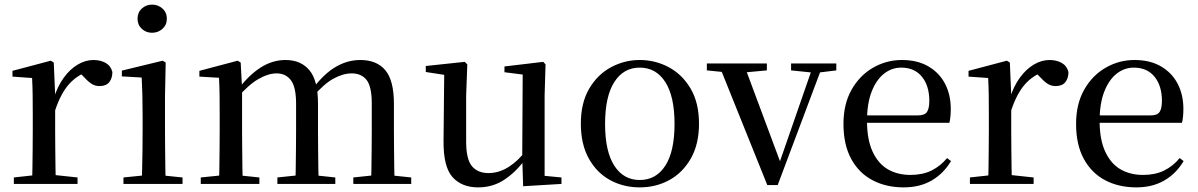

<svg xmlns="http://www.w3.org/2000/svg" viewBox="-20 -797 5191 832"><path d="M40 0V-28L149 -40H204L316 -28V0ZM119 0Q120 -25 120.5 -66Q121 -107 121.5 -152Q122 -197 122 -230V-295Q122 -347 121.5 -385Q121 -423 119 -459L34 -465V-490L200 -534L213 -526L219 -385V-384V-230Q219 -197 219.5 -152Q220 -107 220.5 -66Q221 -25 222 0ZM219 -319 194 -374H214Q230 -424 256.5 -460.5Q283 -497 316.5 -517Q350 -537 385 -537Q415 -537 437.5 -524.5Q460 -512 467 -485Q467 -458 453.5 -441Q440 -424 411 -424Q391 -424 375 -435Q359 -446 341 -466L318 -489L361 -487Q312 -470 277.5 -430.5Q243 -391 219 -319Z M515 0V-28L624 -39H664L771 -28V0ZM594 0Q595 -25 596 -66Q597 -107 597.5 -152Q598 -197 598 -230V-294Q598 -345 597 -384.5Q596 -424 594 -461L508 -466V-491L685 -534L698 -526L695 -382V-230Q695 -197 695.5 -152Q696 -107 696.5 -66Q697 -25 698 0ZM639 -655Q613 -655 594.5 -672Q576 -689 576 -716Q576 -743 594.5 -760Q613 -777 639 -777Q665 -777 684 -760Q703 -743 703 -716Q703 -689 684 -672Q665 -655 639 -655Z M850 0V-28L958 -39H999L1104 -28V0ZM929 0Q930 -25 930.5 -66Q931 -107 931.5 -152Q932 -197 932 -230V-296Q932 -347 931.5 -385Q931 -423 929 -460L844 -465V-490L1010 -534L1023 -526L1029 -413V-410V-230Q1029 -197 1029.5 -152Q1030 -107 1030.5 -66Q1031 -25 1032 0ZM1182 0V-28L1287 -39H1330L1433 -28V0ZM1260 0Q1261 -25 1261.5 -65.5Q1262 -106 1262.5 -151Q1263 -196 1263 -230V-348Q1263 -420 1240.5 -449.5Q1218 -479 1179 -479Q1142 -479 1099 -454Q1056 -429 1008 -373L1000 -412H1013Q1060 -473 1110.5 -505Q1161 -537 1217 -537Q1284 -537 1321 -492.5Q1358 -448 1358 -348V-230Q1358 -196 1358.5 -151Q1359 -106 1359.5 -65.5Q1360 -25 1361 0ZM1511 0V-28L1615 -39H1658L1762 -28V0ZM1588 0Q1589 -25 1589.5 -65.5Q1590 -106 1590.5 -151Q1591 -196 1591 -230V-348Q1591 -422 1568.5 -450.5Q1546 -479 1504 -479Q1467 -479 1425.5 -456.5Q1384 -434 1336 -378L1326 -419H1340Q1387 -480 1437 -508.5Q1487 -537 1541 -537Q1613 -537 1650 -492.5Q1687 -448 1687 -347V-230Q1687 -196 1687.5 -151Q1688 -106 1688.5 -65.5Q1689 -25 1690 0Z M2052 15Q1981 15 1941 -29.5Q1901 -74 1902 -186L1905 -488L1929 -469L1825 -485V-511L1994 -529L2005 -518L2000 -383V-183Q2000 -107 2025 -77Q2050 -47 2097 -47Q2142 -47 2184 -73.5Q2226 -100 2259 -145L2285 -103H2253Q2215 -51 2165 -18Q2115 15 2052 15ZM2247 10 2243 -113V-114L2245 -474L2166 -484V-509L2334 -529L2344 -518L2340 -383V-35L2413 -28V0Z M2752 15Q2682 15 2624 -16.5Q2566 -48 2531.5 -110Q2497 -172 2497 -261Q2497 -351 2533 -412.5Q2569 -474 2627.5 -505.5Q2686 -537 2752 -537Q2820 -537 2878.5 -505.5Q2937 -474 2973 -412.5Q3009 -351 3009 -261Q3009 -172 2973.5 -110Q2938 -48 2880 -16.5Q2822 15 2752 15ZM2752 -17Q2823 -17 2863 -79Q2903 -141 2903 -260Q2903 -379 2863 -441.5Q2823 -504 2752 -504Q2682 -504 2642 -441.5Q2602 -379 2602 -260Q2602 -141 2642 -79Q2682 -17 2752 -17Z M3305 5 3093 -522H3202L3369 -74H3351L3356 -87L3507 -522H3548L3350 5ZM3043 -492V-522H3303V-492L3195 -482H3142ZM3408 -492V-522H3604V-492L3523 -482H3505Z M3896 15Q3820 15 3761 -16Q3702 -47 3668.5 -108.5Q3635 -170 3635 -260Q3635 -346 3670 -408Q3705 -470 3763 -503.5Q3821 -537 3888 -537Q3956 -537 4003.5 -509Q4051 -481 4075.5 -433.5Q4100 -386 4100 -325Q4100 -289 4094 -265H3679V-297H3959Q3987 -297 3997 -312Q4007 -327 4007 -360Q4007 -425 3975 -464.5Q3943 -504 3885 -504Q3844 -504 3810.5 -477.5Q3777 -451 3757 -399.5Q3737 -348 3737 -273Q3737 -192 3761.5 -139.5Q3786 -87 3828 -63Q3870 -39 3925 -39Q3978 -39 4016.5 -58Q4055 -77 4084 -112L4101 -99Q4069 -45 4017.5 -15Q3966 15 3896 15Z M4183 0V-28L4292 -40H4347L4459 -28V0ZM4262 0Q4263 -25 4263.5 -66Q4264 -107 4264.5 -152Q4265 -197 4265 -230V-295Q4265 -347 4264.5 -385Q4264 -423 4262 -459L4177 -465V-490L4343 -534L4356 -526L4362 -385V-384V-230Q4362 -197 4362.5 -152Q4363 -107 4363.5 -66Q4364 -25 4365 0ZM4362 -319 4337 -374H4357Q4373 -424 4399.5 -460.5Q4426 -497 4459.5 -517Q4493 -537 4528 -537Q4558 -537 4580.5 -524.5Q4603 -512 4610 -485Q4610 -458 4596.5 -441Q4583 -424 4554 -424Q4534 -424 4518 -435Q4502 -446 4484 -466L4461 -489L4504 -487Q4455 -470 4420.5 -430.5Q4386 -391 4362 -319Z M4904 15Q4828 15 4769 -16Q4710 -47 4676.5 -108.5Q4643 -170 4643 -260Q4643 -346 4678 -408Q4713 -470 4771 -503.5Q4829 -537 4896 -537Q4964 -537 5011.5 -509Q5059 -481 5083.5 -433.5Q5108 -386 5108 -325Q5108 -289 5102 -265H4687V-297H4967Q4995 -297 5005 -312Q5015 -327 5015 -360Q5015 -425 4983 -464.5Q4951 -504 4893 -504Q4852 -504 4818.5 -477.5Q4785 -451 4765 -399.5Q4745 -348 4745 -273Q4745 -192 4769.5 -139.5Q4794 -87 4836 -63Q4878 -39 4933 -39Q4986 -39 5024.5 -58Q5063 -77 5092 -112L5109 -99Q5077 -45 5025.5 -15Q4974 15 4904 15Z"/></svg>

Font: Noto Serif SC ExtraLight Medium
Style: Regular
Weight: 500
Version: Version 2.002-H1;hotconv 1.1.0;makeotfexe 2.6.0